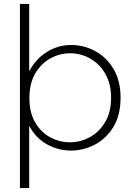

<svg xmlns="http://www.w3.org/2000/svg" viewBox="-20 -750 686 973"><path d="M81 203V-730H128V-393H131Q159 -449 216 -485.5Q273 -522 340 -522Q406 -522 463.5 -490.5Q521 -459 556 -399.5Q591 -340 591 -255Q591 -167 555 -107.5Q519 -48 461.5 -17.5Q404 13 339 13Q276 13 219 -18Q162 -49 129 -111H128V203ZM334 -29Q388 -29 435.5 -55Q483 -81 513 -131.5Q543 -182 543 -255Q543 -325 514 -375.5Q485 -426 437.5 -453Q390 -480 336 -480Q282 -480 235 -454Q188 -428 158.5 -377.5Q129 -327 129 -253Q129 -180 158 -130Q187 -80 234 -54.5Q281 -29 334 -29Z"/></svg>

Font: MuseoModerno ExtraLight
Style: Regular
Weight: 200
Designer: Pablo Cosgaya, Héctor Gatti, Marcela Romero, and the Authors of The MuseoModerno Project.
Foundry: Omnibus-Type Team
Version: Version 1.001